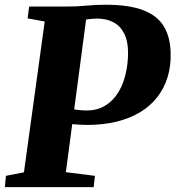

<svg xmlns="http://www.w3.org/2000/svg" viewBox="-31 -770 722 790"><path d="M-11 0 -6.5 -46.5 67.5 -61 153 -681.5 82.5 -694.5 89 -743H241.5Q284 -743 323.8 -746.8Q363.5 -750.5 404 -750.5Q499.5 -750.5 557.8 -728.2Q616 -706 642.8 -662Q669.5 -618 671 -553.5Q673 -500 659 -454Q645 -408 617 -371.5Q589 -335 547 -309.2Q505 -283.5 450 -269.8Q395 -256 327.5 -256Q314.5 -256 296.2 -257Q278 -258 262 -259.5Q246 -261 239 -261.5L236.5 -327Q246.5 -324.5 260.2 -322Q274 -319.5 291.2 -317.5Q308.5 -315.5 328 -315.5Q360 -315.5 386.2 -327.2Q412.5 -339 433 -360.5Q453.5 -382 467.2 -411.2Q481 -440.5 488.2 -476Q495.5 -511.5 496 -551Q496 -600.5 480 -632Q464 -663.5 435.5 -678.5Q407 -693.5 368.5 -693.5Q355.5 -693.5 340.8 -692Q326 -690.5 309 -686.5Q292 -682.5 272.5 -675L328 -725.5L240 -61.5L359.5 -46.5L354.5 0Z"/></svg>

Font: Merriweather 36pt Black
Style: Italic
Weight: 900
Italic angle: -7.8°
Version: Version 2.101